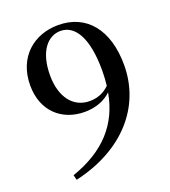

<svg xmlns="http://www.w3.org/2000/svg" viewBox="-140 -853 861 973"><g transform="rotate(-20 291.0 -366.5)"><path d="M106 18C374 -43 531 -222 531 -447C531 -637 438 -751 285 -751C154 -751 48 -664 48 -511C48 -374 139 -291 263 -291C323 -291 373 -311 407 -344C378 -182 280 -72 99 -9ZM412 -377C382 -348 347 -334 305 -334C219 -334 160 -405 160 -525C160 -655 218 -719 286 -719C361 -719 417 -641 417 -458C417 -430 415 -403 412 -377Z"/></g></svg>

Font: Noto Serif CJK JP SemiBold
Style: Regular
Weight: 600
Designer: Ryoko NISHIZUKA 西塚涼子 (kana & ideographs); Frank Grießhammer (Latin, Greek & Cyrillic); Wenlong ZHANG 张文龙 (bopomofo); San
Foundry: Adobe
Version: Version 2.001;hotconv 1.1.0;makeotfexe 2.6.0